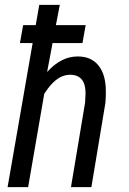

<svg xmlns="http://www.w3.org/2000/svg" viewBox="-20 -770 529 790"><path d="M319.3 -592.8H196.3L173.8 -473.6Q231.4 -537.6 298.3 -537.6Q300.3 -537.6 302.2 -537.6Q353 -537.1 382.1 -504.2Q411.1 -471.2 415 -412.1Q415.5 -399.9 415.5 -387.7Q415.5 -366.7 413.6 -346.2L356 0H272L330.1 -347.7L332 -386.2Q332 -460.9 270.5 -462.4Q269 -462.4 268.1 -462.4Q219.2 -462.4 176.8 -405.3L162.1 -384.3L95.7 0H11.2L114.3 -592.8H62L75.2 -666.5H127L141.6 -750H226.1L210 -666.5H332.5Z"/></svg>

Font: MAUL Condensed Italic
Style: Condenced Regular Italic
Weight: 400
Italic angle: -12°
Designer: MAUL
Version: Version 1.0; 2020; ttfautohint (v1.8.3)